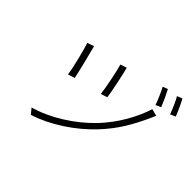

<svg xmlns="http://www.w3.org/2000/svg" viewBox="-181 -1072 1377 1377"><g transform="rotate(45 508.0 -383.0)"><path d="M519.9 -682.2Q529.8 -647.4 548.3 -558.8Q566.8 -470.2 571 -433.9L521.3 -418Q517 -457.7 499.5 -545.5Q481.9 -633.2 471.2 -665.8ZM859.7 -601.9 913.4 -588.1Q910.5 -582.7 907.1 -574.9Q903.8 -567.1 900 -558.4Q896.3 -549.7 894.5 -546.2Q853.3 -454.5 806.3 -378.6Q759.2 -302.6 692.1 -230.1Q603.7 -135.3 492.4 -63.2Q381 8.9 272.7 43L238.6 2.1Q348.7 -29.1 458.5 -97.5Q568.2 -165.8 655.5 -257.1Q725.9 -332.7 778.6 -422.2Q831.3 -511.7 859.7 -601.9ZM244.7 -626.1Q256 -584.9 277.5 -497.7Q299 -410.5 307.9 -366.8L256 -350.1Q250.7 -392 227.6 -486Q204.5 -579.9 193.5 -608ZM836.6 -783Q849.1 -759.9 866.7 -721.9Q884.2 -683.9 894.9 -657L854.8 -638.8Q844.5 -668.7 827.9 -706.5Q811.4 -744.3 798.3 -768.1ZM958.1 -808.9Q989.3 -752.1 1016 -682.9L976.2 -665.8Q941.4 -757.1 918.3 -793Z"/></g></svg>

Font: Karasuma Gothic
Style: Light Italic
Weight: 300
Italic angle: 9.39998°
Designer: Rasmus Andersson / Ryoko Nishizuka
Foundry: rsms
Version: Version 1.00